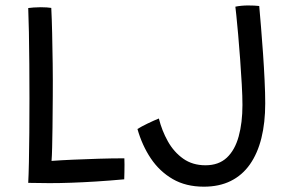

<svg xmlns="http://www.w3.org/2000/svg" viewBox="-20 -675 1094 704"><path d="M83.5 -4.5Q85 -32 86 -80.2Q87 -128.5 87.5 -188.8Q88 -249 88 -313Q88 -377.5 87.5 -440.5Q87 -503.5 86 -556.8Q85 -610 83.5 -645.5Q90 -646.5 103 -647.5Q116 -648.5 129 -648.5Q139.5 -648.5 151.5 -647.8Q163.5 -647 168 -646Q170 -607 171.2 -554Q172.5 -501 173.2 -441.2Q174 -381.5 173.5 -321.2Q173 -261 172.5 -207.5Q172 -167 171.2 -135Q170.5 -103 169 -85Q202 -87.5 247.5 -89.5Q293 -91.5 342.2 -93Q391.5 -94.5 436 -94.5Q436.5 -86 436.5 -72.2Q436.5 -58.5 436.2 -43.8Q436 -29 435.5 -17.5Q380.5 -12.5 332.5 -9.5Q284.5 -6.5 241.5 -5Q200 -3.5 161.2 -3.5Q122.5 -3.5 83.5 -4.5ZM727.5 9.5Q661.5 9.5 613.2 -18.5Q565 -46.5 533 -94.2Q501 -142 484 -202Q490 -206 499.8 -211.2Q509.5 -216.5 521 -222Q532.5 -227.5 543.5 -232.5Q554.5 -237.5 562.5 -240.5Q573.5 -196 595.5 -156.8Q617.5 -117.5 651.8 -93.2Q686 -69 733.5 -69Q782 -69 811.8 -97Q841.5 -125 855.2 -175Q869 -225 869 -290Q869 -321 866.5 -365.5Q864 -410 860.5 -458Q857 -506 853.2 -548.8Q849.5 -591.5 846.5 -619.2Q843.5 -647 843 -650.5Q852 -652.5 864.8 -653.8Q877.5 -655 889 -655Q901.5 -655 912 -654.5Q922.5 -654 930.5 -653Q933.5 -620 937.2 -574.2Q941 -528.5 944.5 -478Q948 -427.5 950.2 -380.2Q952.5 -333 952.5 -296Q952.5 -225 938.5 -168.8Q924.5 -112.5 896.5 -72.5Q868.5 -32.5 826.2 -11.5Q784 9.5 727.5 9.5Z"/></svg>

Font: Grandstander Thin Light
Style: Regular
Weight: 300
Version: Version 1.200